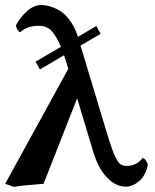

<svg xmlns="http://www.w3.org/2000/svg" viewBox="-28 -718 604 750"><path d="M348.1 -616.2 276.4 -574.2C269.5 -595.7 260.8 -614.4 250.2 -630.4C239.7 -646.3 229.1 -658.5 218.5 -667C207.9 -675.5 196.5 -682.1 184.3 -687C172.1 -691.9 162 -695 154.1 -696.3C146.1 -697.6 138.3 -698.2 130.9 -698.2C113 -698.2 95.1 -690.2 77.1 -674.1C59.2 -658 44.9 -639.6 34.2 -619.1C35.2 -612.6 37.3 -606.8 40.5 -601.6C43.8 -596.4 47.2 -593.1 50.8 -591.8C68.7 -608.7 92.4 -617.2 122.1 -617.2C128.3 -617.2 133.3 -616.9 137.2 -616.5C141.1 -616 146.5 -614.3 153.3 -611.6C160.2 -608.8 166.3 -604.7 171.6 -599.1C177 -593.6 183.1 -585.4 189.9 -574.7C196.8 -564 203.5 -550.8 210 -535.2L110.8 -477.1L127.9 -446.8L222.2 -502.4C222.5 -501.1 223.6 -497.6 225.6 -491.9C227.5 -486.2 229 -481.6 230 -478L238.8 -449.2L-7.8 0L26.9 12.2C40.9 8.6 79.3 4.6 142.1 0L273.4 -334L335.9 -126C349.3 -81.4 367.5 -47.4 390.6 -23.9C413.4 -0.5 437.8 11.2 463.9 11.2C481.1 11.2 498.3 4.1 515.4 -10.3C532.5 -24.6 543.9 -46.2 549.8 -75.2C543.6 -90.8 536.9 -99.4 529.8 -101.1C512.9 -80.2 492.2 -69.8 467.8 -69.8C456.1 -69.8 446.8 -72.8 439.9 -78.6C433.1 -84.5 425.5 -97.3 417 -117.2C409.2 -136.4 398.4 -168.6 384.8 -213.9L286.6 -540L365.2 -585.9Z"/></svg>

Font: Linux Biolinum G
Style: Bold
Weight: 700
Designer: Philipp H. Poll
Foundry: Philipp H. Poll
Version: Version 1.1.0